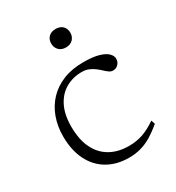

<svg xmlns="http://www.w3.org/2000/svg" viewBox="-163 -754 788 862"><g transform="rotate(-30 231.0 -323.0)"><path d="M288.5 -464.5Q339 -464.5 369 -455.5Q399 -446.5 412.2 -432.8Q425.5 -419 425.5 -405Q425.5 -393.5 420.5 -384.5Q415.5 -375.5 406.8 -370.2Q398 -365 387 -365Q377 -365 367.5 -371.5Q358 -378 347.8 -387.8Q337.5 -397.5 325.2 -407Q313 -416.5 297.2 -423.2Q281.5 -430 260.5 -430Q215.5 -430 178.5 -409.2Q141.5 -388.5 119.8 -346.2Q98 -304 98 -240.5Q98 -174.5 119.8 -129Q141.5 -83.5 182.5 -59.8Q223.5 -36 281.5 -36Q318.5 -36 351.8 -47.2Q385 -58.5 423 -84.5L429.5 -64.5Q398.5 -38.5 371 -22Q343.5 -5.5 315.2 2.2Q287 10 254.5 10Q190.5 10 143.2 -17.8Q96 -45.5 70.2 -97.5Q44.5 -149.5 44.5 -221.5Q44.5 -273 60.5 -317.2Q76.5 -361.5 107.5 -394.5Q138.5 -427.5 184 -446Q229.5 -464.5 288.5 -464.5ZM256 -560.5Q233 -560.5 219.8 -574.2Q206.5 -588 206.5 -608.5Q206.5 -630 219.8 -643Q233 -656 256 -656Q279 -656 292.2 -643Q305.5 -630 305.5 -608.5Q305.5 -588 292.2 -574.2Q279 -560.5 256 -560.5Z"/></g></svg>

Font: Newsreader Light
Style: Regular
Weight: 300
Designer: Hugues Gentile
Foundry: Production Type
Version: Version 1.003